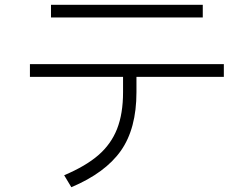

<svg xmlns="http://www.w3.org/2000/svg" viewBox="-20 -758 1040 802"><path d="M193 -738H827V-685H193ZM915 -490V-437H550V-373Q550 -221 485 -128.5Q420 -36 278 24L248 -26Q338 -64 391 -110Q444 -156 469 -219.5Q494 -283 494 -373V-437H105V-490Z"/></svg>

Font: IBM Plex Sans JP Light
Style: Regular
Weight: 300
Designer: Mike Abbink; Paul van der Laan; Pieter van Rosmalen; Wujin Sim; Yejin Wi; Jinhee Kim; Boomi Park; Yona Kim; Kichan Ma
Foundry: Sandoll Inc.
Version: Version 1.002